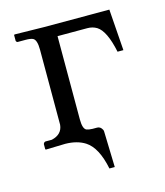

<svg xmlns="http://www.w3.org/2000/svg" viewBox="-90 -500 598 697"><g transform="rotate(-15 209.5 -151.5)"><path d="M104 0 30.8 2 28.8 0V-19Q30.8 -25.9 37.1 -26.9H61Q100.6 -36.1 104 -71.8V-354Q104 -391.1 89.8 -397.9Q80.6 -401.9 63 -401.9H32.2Q28.3 -403.3 26.9 -407.2V-429.2L28.8 -431.2L141.1 -429.2H384.8L396 -273.9H374Q356.9 -356 325.2 -375.5Q309.6 -384.8 290 -384.8H178.2V-71.8Q178.2 -36.1 191.9 -30.3Q200.2 -27.3 213.9 -26.9H231Q243.7 -26.9 250.5 -13.2Q252 -9.8 252 -6.8L255.9 127.9H235.8Q219.2 45.9 178.2 19.5Q148.4 0.5 104 0Z"/></g></svg>

Font: Linux Biolinum O
Style: Regular
Weight: 400
Designer: Philipp H. Poll
Foundry: Philipp H. Poll
Version: Version 1.0.4